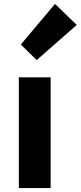

<svg xmlns="http://www.w3.org/2000/svg" viewBox="-20 -958 411 978"><path d="M76 0V-564H238V0ZM167 -652 86 -731 260 -938 371 -831Z"/></svg>

Font: Noto Sans HK Thin ExtraBold
Style: Regular
Weight: 800
Version: Version 2.004-H2;hotconv 1.0.118;makeotfexe 2.5.65603